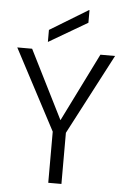

<svg xmlns="http://www.w3.org/2000/svg" viewBox="-61 -973 661 1017"><g transform="rotate(5 269.5 -465.0)"><path d="M235 0V-272L9 -700H88L273 -331H268L451 -700H529L305 -272V0ZM168 -743V-807L370 -930H373V-863Z"/></g></svg>

Font: DM Sans 36pt Light
Style: Regular
Weight: 300
Designer: Colophon Foundry, Jonny Pinhorn
Foundry: Colophon Foundry
Version: Version 4.004;gftools[0.9.30]